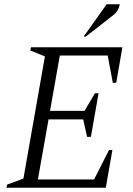

<svg xmlns="http://www.w3.org/2000/svg" viewBox="-20 -882 623 902"><path d="M10 0 14 -15 90 -43 191 -617 122 -645 126 -660H555L526 -493H510L486 -621H261L215 -361H377L426 -444H443L407 -239H389L371 -321H208L158 -39H422L492 -177H508L477 0ZM373 -710 481 -862H543Q540 -847 532.5 -833.5Q525 -820 506 -806L383 -710Z"/></svg>

Font: Spectral SC Light
Style: Italic
Weight: 300
Italic angle: -10°
Designer: Jean-Baptiste Levee
Foundry: Production Type
Version: Version 2.001